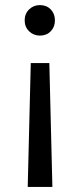

<svg xmlns="http://www.w3.org/2000/svg" viewBox="-20 -553 313 755"><path d="M89 182 101 -305H174L186 182ZM137 -413Q112 -413 94.5 -430Q77 -447 77 -473Q77 -499 94.5 -516Q112 -533 137 -533Q163 -533 179.5 -516Q196 -499 196 -473Q196 -447 179.5 -430Q163 -413 137 -413Z"/></svg>

Font: Onest
Style: Regular
Weight: 400
Designer: Dmitri Voloshin, Andrey Kudryavtsev
Foundry: Dmitri Voloshin, Andrey Kudryavtsev
Version: Version 1.000;gftools[0.9.33]